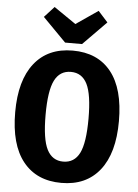

<svg xmlns="http://www.w3.org/2000/svg" viewBox="-62 -986 754 1051"><g transform="rotate(5 315.0 -461.0)"><path d="M600 -347Q600 -171 525.5 -77Q451 17 315 17Q179 17 104.5 -76Q30 -169 30 -347Q30 -522 104.5 -616Q179 -710 315 -710Q452 -710 526 -617.5Q600 -525 600 -347ZM197 -347Q197 -213 226 -156.5Q255 -100 315 -100Q376 -100 404.5 -156.5Q433 -213 433 -347Q433 -479 404.5 -536Q376 -593 315 -593Q254 -593 225.5 -536Q197 -479 197 -347ZM490 -880 362 -750H269L141 -880L195 -939L316 -856L437 -939Z"/></g></svg>

Font: Fira Sans Condensed
Style: Bold
Weight: 700
Width: 3
Designer: bBox Type GmbH & Carrois Corporate GbR & Edenspiekermann AG
Foundry: bBox Type GmbH & Carrois Corporate GbR & Edenspiekermann AG
Version: Version 4.301